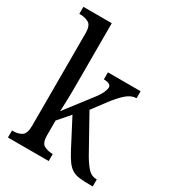

<svg xmlns="http://www.w3.org/2000/svg" viewBox="-183 -863 875 967"><g transform="rotate(30 254.0 -380.0)"><path d="M15 0V-41H23Q50 -41 70.5 -53.5Q91 -66 91 -113V-651Q91 -695 70 -707Q49 -719 23 -719H15V-760H180V-375Q180 -361 179.5 -340.5Q179 -320 178.5 -298.5Q178 -277 177 -262Q176 -247 176 -246L283 -385Q311 -420 320 -440Q329 -460 329 -472Q329 -495 287 -495V-536H477V-495Q447 -495 418.5 -470Q390 -445 357 -401L301 -326L413 -125Q436 -85 456.5 -63Q477 -41 505 -41H508V0H496Q457 0 431.5 -3Q406 -6 388.5 -16.5Q371 -27 356 -47Q341 -67 323 -101L239 -262L180 -194V-108Q180 -64 201 -52.5Q222 -41 248 -41H252V0Z"/></g></svg>

Font: Noto Serif Georgian Condensed
Style: Regular
Weight: 400
Width: 3
Designer: Monotype Design Team, Akaki Razmadze
Foundry: Google LLC
Version: Version 2.003; ttfautohint (v1.8.4.7-5d5b)